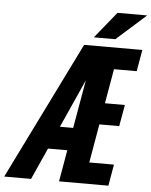

<svg xmlns="http://www.w3.org/2000/svg" viewBox="-90 -939 779 988"><g transform="rotate(5 299.5 -445.0)"><path d="M507.3 0H252.4L280.8 -163.1H181.2L107.9 0H-30.8L319.8 -710.9H620.6L601.1 -599.6H483.9L452.6 -420.9H555.7L536.1 -310.1H433.6L398.9 -110.4H526.4ZM300.8 -280.3 344.7 -530.3 232.4 -280.3ZM476.6 -890.1H629.9L477.1 -753.9H366.2Z"/></g></svg>

Font: Roboto Mono
Style: Bold Italic
Weight: 700
Designer: Google
Version: Version 2.000985; 2015; ttfautohint (v1.3)